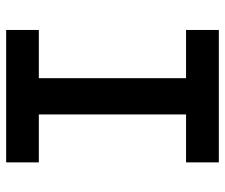

<svg xmlns="http://www.w3.org/2000/svg" viewBox="-74 -660 733 626"><g transform="rotate(-90 293.0 -346.5)"><path d="M77.1 0H508.8V-106.9H351.6V-586.9H508.8V-693.4H77.1V-586.9H233.4V-106.9H77.1Z"/></g></svg>

Font: Cascadia Mono SemiBold
Style: Regular
Weight: 600
Monospace: yes
Designer: Aaron Bell
Foundry: Saja Typeworks
Version: Version 2404.023